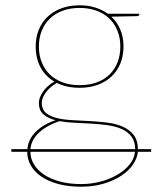

<svg xmlns="http://www.w3.org/2000/svg" viewBox="-20 -518 594 726"><path d="M23 46H83.5Q87 8 115.5 -20Q144 -48 190 -63.5Q161.5 -70.5 144.2 -85.5Q127 -100.5 127 -129Q127 -139 131.2 -150Q135.5 -161 143 -171.8Q150.5 -182.5 161.2 -192.2Q172 -202 185.5 -209.5Q151.5 -229.5 133.2 -263.5Q115 -297.5 115 -342Q115 -376.5 126.5 -405.2Q138 -434 159.8 -454.5Q181.5 -475 212 -486.5Q242.5 -498 281 -498Q313.5 -498 340.2 -489.5Q367 -481 388 -466H507V-464Q507 -461 504.5 -459Q502 -457 499 -457L401 -455Q423.5 -434 435.2 -405.5Q447 -377 447 -342Q447 -307 435.2 -278.2Q423.5 -249.5 401.8 -229Q380 -208.5 349.5 -197.2Q319 -186 281 -186Q232 -186 195 -204.5Q182.5 -197.5 172 -188.5Q161.5 -179.5 154 -169.5Q146.5 -159.5 142.2 -149Q138 -138.5 138 -129Q138 -104.5 153.5 -91.2Q169 -78 194.2 -71.8Q219.5 -65.5 252 -63.8Q284.5 -62 318.5 -60.2Q352.5 -58.5 385 -54.5Q417.5 -50.5 443.2 -39.5Q469 -28.5 485 -8.2Q501 12 501.5 46H551.5V56H501.5Q499 80.5 482.8 104.2Q466.5 128 438.5 146.5Q410.5 165 372 176.5Q333.5 188 287 188Q237.5 188 199.5 177.5Q161.5 167 135.5 149Q109.5 131 96.2 107Q83 83 83 56H23ZM281 -196Q317.5 -196 346 -206.5Q374.5 -217 394.2 -236.2Q414 -255.5 424.5 -282.5Q435 -309.5 435 -342Q435 -374.5 424.2 -401.5Q413.5 -428.5 393.5 -447.8Q373.5 -467 345 -477.5Q316.5 -488 281 -488Q245.5 -488 217 -477.5Q188.5 -467 168.5 -447.8Q148.5 -428.5 137.8 -401.5Q127 -374.5 127 -342Q127 -309.5 137.8 -282.5Q148.5 -255.5 168.5 -236.2Q188.5 -217 217 -206.5Q245.5 -196 281 -196ZM287 178Q325 178 360.5 168.5Q396 159 424.2 142.5Q452.5 126 470.2 103.8Q488 81.5 490.5 56H95Q95 81.5 108.5 103.8Q122 126 146.8 142.5Q171.5 159 207 168.5Q242.5 178 287 178ZM491 46Q491 16.5 477 -1.8Q463 -20 440 -30.2Q417 -40.5 387.5 -44.5Q358 -48.5 326.2 -50.5Q294.5 -52.5 263 -53.8Q231.5 -55 205 -60Q182.5 -52.5 163.2 -42Q144 -31.5 129.2 -18.2Q114.5 -5 105.5 11.2Q96.5 27.5 95 46Z"/></svg>

Font: Lato Hairline
Style: Regular
Weight: 100
Designer: Lukasz Dziedzic
Foundry: tyPoland Lukasz Dziedzic
Version: Version 2.007; 2014-02-27